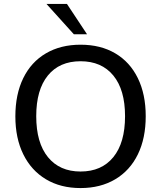

<svg xmlns="http://www.w3.org/2000/svg" viewBox="-20 -947 819 975"><path d="M58 -356Q58 -468 98 -550Q138 -632 213 -676Q288 -720 389 -720Q491 -720 565.5 -676Q640 -632 680 -550Q720 -468 720 -357Q720 -245 680 -163Q640 -81 565 -36.5Q490 8 389 8Q288 8 213.5 -36.5Q139 -81 98.5 -163Q58 -245 58 -356ZM615 -357Q615 -491 555.5 -563.5Q496 -636 389 -636Q282 -636 223 -563.5Q164 -491 164 -357Q164 -222 223.5 -149Q283 -76 389 -76Q496 -76 555.5 -149Q615 -222 615 -357ZM355 -773 216 -927H320L422 -773Z"/></svg>

Font: Muli SemiBold
Style: Regular
Weight: 600
Designer: Vernon Adams
Foundry: Vernon Adams
Version: Version 2.000